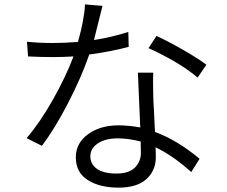

<svg xmlns="http://www.w3.org/2000/svg" viewBox="-20 -816 1040 879"><path d="M924.8 -519.5 884.8 -460.9Q802.7 -530.3 660.2 -595.7L696.3 -651.4Q750 -627 819.8 -586.9Q889.6 -546.9 924.8 -519.5ZM567.4 -669.9 569.3 -601.6Q490.2 -580.1 388.7 -566.4Q351.6 -460 291.5 -343.8Q231.4 -227.5 171.9 -148.4L101.6 -183.6Q161.1 -252 221.2 -357.9Q281.2 -463.9 316.4 -557.6Q269.5 -554.7 222.7 -554.7Q164.1 -554.7 108.4 -557.6L103.5 -625Q156.2 -619.1 222.7 -619.1Q271.5 -619.1 336.9 -624Q366.2 -727.5 369.1 -795.9L449.2 -789.1Q419.9 -670.9 410.2 -632.8Q488.3 -644.5 567.4 -669.9ZM625 -116.2Q625 -148.4 624 -168Q568.4 -182.6 519.5 -182.6Q462.9 -182.6 428.2 -159.7Q393.6 -136.7 393.6 -100.6Q393.6 -64.5 423.8 -43Q454.1 -21.5 512.7 -21.5Q570.3 -21.5 597.7 -48.8Q625 -76.2 625 -116.2ZM611.3 -483.4H681.6Q679.7 -454.1 681.6 -379.9Q681.6 -362.3 685.1 -304.2Q688.5 -246.1 689.5 -211.9Q793 -173.8 893.6 -88.9L855.5 -28.3Q773.4 -102.5 692.4 -141.6Q693.4 -125 693.4 -96.7Q693.4 -35.2 650.4 3.9Q607.4 43 522.5 43Q436.5 43 381.8 8.3Q327.1 -26.4 327.1 -95.7Q327.1 -161.1 383.3 -201.7Q439.5 -242.2 522.5 -242.2Q568.4 -242.2 622.1 -232.4Q613.3 -422.9 611.3 -483.4Z"/></svg>

Font: Gen Shin Gothic Monospace Normal
Style: Regular
Weight: 350
Designer: [Source Han Sans]
Ryoko NISHIZUKA  (kana & ideographs); Paul D. Hunt (Latin, Greek & Cyrillic); Wenlong ZHANG  (bopomofo
Version: Version 1.002.20150607